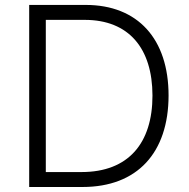

<svg xmlns="http://www.w3.org/2000/svg" viewBox="-20 -747 757 767"><path d="M322.4 -727.3H96.6V0H309.7C528.4 0 653.1 -136.7 653.4 -365.4C653.4 -591.6 530.5 -727.3 322.4 -727.3ZM305.8 -59.7H163V-667.6H318.5C495 -667.6 588.8 -553.6 589.1 -365.4C589.1 -175.4 493.3 -59.7 305.8 -59.7Z"/></svg>

Font: TID UI Light
Style: Regular
Weight: 300
Designer: The TID Project Authors
Foundry: Bakken & Bæck
Version: Version 1.001;hotconv 1.0.109;makeotfexe 2.5.65596